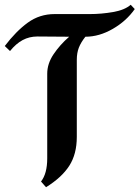

<svg xmlns="http://www.w3.org/2000/svg" viewBox="-28 -764 585 805"><path d="M537 -726Q502 -676 445 -643Q388 -610 330 -610Q311 -586 302.5 -564Q294 -542 294 -513V-190Q294 -118 262.5 -69Q231 -20 165 21L144 -3Q170 -36 170 -100V-455Q170 -497 196.5 -536.5Q223 -576 262 -610L129 -611Q95 -611 67 -596Q39 -581 14 -550L-8 -571Q39 -633 88.5 -669Q138 -705 201 -705H349Q397 -705 446 -713.5Q495 -722 520 -744Z"/></svg>

Font: Amita
Style: Bold
Weight: 700
Designer: Eduardo Rodriguez Tunni, Modular Infotech, Brian J. Bonislawsky
Foundry: Eduardo Rodriguez Tunni, Modular Infotech, Brian J. Bonislawsky
Version: Version 1.003